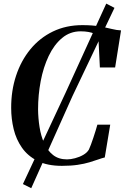

<svg xmlns="http://www.w3.org/2000/svg" viewBox="-20 -888 675 1039"><path d="M315 9.5Q236 9.5 183 -17.2Q130 -44 98.8 -88.8Q67.5 -133.5 54 -189.2Q40.5 -245 40.5 -303Q40 -397 67 -478.5Q94 -560 144.5 -621.5Q195 -683 266.2 -717.5Q337.5 -752 425.5 -752Q480 -752 518 -745.2Q556 -738.5 583.8 -731.5Q611.5 -724.5 635 -723.5L603 -523H520.5L512 -694.5Q502.5 -701 489.2 -706.5Q476 -712 457.8 -715.2Q439.5 -718.5 416.5 -718.5Q359 -718.5 315.8 -682.2Q272.5 -646 243.5 -585Q214.5 -524 200.2 -448.8Q186 -373.5 186 -296Q186.5 -248.5 194 -200.5Q201.5 -152.5 219 -113Q236.5 -73.5 266.8 -49.5Q297 -25.5 342.5 -25.5Q362.5 -25.5 386.2 -31.8Q410 -38 430.5 -49.8Q451 -61.5 461 -78.5Q465.5 -88 472 -105.2Q478.5 -122.5 485 -142.2Q491.5 -162 497.5 -181Q503.5 -200 507 -213.5H576.5L547 -36Q532 -32.5 511.8 -25.2Q491.5 -18 464.2 -9.8Q437 -1.5 400.2 4Q363.5 9.5 315 9.5ZM104 108 335.5 -387.5 555 -868.5 599.5 -845.5 371.5 -366.5 149 130.5Z"/></svg>

Font: Merriweather 120pt SemiBold
Style: Italic
Weight: 600
Italic angle: -7.8°
Version: Version 2.101